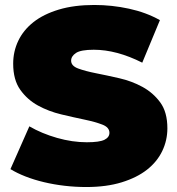

<svg xmlns="http://www.w3.org/2000/svg" viewBox="-20 -736 712 772"><path d="M327 16Q283 16 240 11Q197 6 157 -3.5Q117 -13 82.5 -26.5Q48 -40 22 -56L98 -228Q148 -199 209.5 -181.5Q271 -164 329 -164Q380 -164 400 -174Q420 -184 420 -202Q420 -224 391.5 -235Q363 -246 320 -255Q277 -264 226.5 -276Q176 -288 133 -311.5Q90 -335 61.5 -375Q33 -415 33 -480Q33 -529 53.5 -572Q74 -615 114.5 -647Q155 -679 216.5 -697.5Q278 -716 359 -716Q430 -716 499 -701Q568 -686 623 -655L552 -484Q449 -536 357 -536Q305 -536 285.5 -523Q266 -510 266 -492Q266 -471 294.5 -460.5Q323 -450 366 -441.5Q409 -433 459.5 -421.5Q510 -410 553 -386.5Q596 -363 624.5 -324Q653 -285 653 -220Q653 -172 632.5 -129Q612 -86 571.5 -54Q531 -22 469.5 -3Q408 16 327 16Z"/></svg>

Font: Montserrat-Alt1 Black
Style: Regular
Weight: 900
Designer: Differentunic
Foundry: Differentunic
Version: Version 7.222